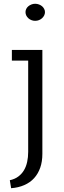

<svg xmlns="http://www.w3.org/2000/svg" viewBox="-20 -762 335 1011"><path d="M165 -652.3Q154.8 -652.3 145.5 -656Q136.2 -659.7 129.4 -665.8Q122.6 -671.9 118.4 -680.2Q114.3 -688.5 114.3 -698.2Q114.3 -707 118.2 -715.1Q122.1 -723.1 129.2 -729Q136.2 -734.9 145.5 -738.5Q154.8 -742.2 165 -742.2Q175.8 -742.2 185.3 -738.5Q194.8 -734.9 201.7 -729Q208.5 -723.1 212.6 -715.1Q216.8 -707 216.8 -698.2Q216.8 -689 212.6 -680.7Q208.5 -672.4 201.4 -666Q194.3 -659.7 185.1 -656Q175.8 -652.3 165 -652.3ZM203.1 -499V48.3Q203.1 88.9 191.9 120.8Q180.7 152.8 159.7 176Q138.7 199.2 107.9 212.6Q77.1 226.1 38.6 229L31.7 187Q58.1 181.2 76.4 167.5Q94.7 153.8 106.2 134.5Q117.7 115.2 123 90.6Q128.4 65.9 128.4 37.6V-442.9H42.5V-499Z"/></svg>

Font: Twentytwelve Slab Light
Style: TwentytwelveSlab
Weight: 300
Designer: Domenico Catapano
Version: Version 1.00 2012